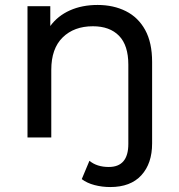

<svg xmlns="http://www.w3.org/2000/svg" viewBox="-20 -555 721 775"><path d="M425 200Q392 200 361.5 192Q331 184 310 168L341 94Q371 119 419 119Q498 119 498 26V-294Q498 -372 460.5 -410.5Q423 -449 355 -449Q279 -449 233 -404Q187 -359 187 -273V0H91V-530H183V-450Q213 -491 262 -513Q311 -535 374 -535Q438 -535 488 -510Q538 -485 566 -434Q594 -383 594 -305V24Q594 105 550.5 152.5Q507 200 425 200Z"/></svg>

Font: Montserrat Medium
Style: Regular
Weight: 500
Designer: Julieta Ulanovsky
Foundry: Julieta Ulanovsky
Version: Version 9.000; ttfautohint (v1.8.4.7-5d5b)